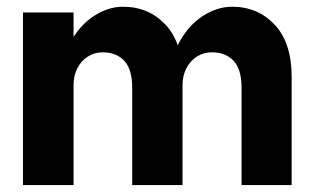

<svg xmlns="http://www.w3.org/2000/svg" viewBox="-20 -536 911 556"><path d="M679.5 -282.2V0H824.6V-313Q824.6 -411.6 775.8 -464.1Q726.9 -516.5 652.2 -516.5Q609.1 -516.5 567.7 -489.9Q526.3 -463.3 499.2 -413.8Q472.2 -364.3 472.2 -294.8L508.6 -289.2Q508.6 -317.2 519.9 -338.6Q531.1 -360.1 550.3 -372.3Q569.6 -384.5 593.7 -384.5Q633.1 -384.5 656.3 -360Q679.5 -335.5 679.5 -282.2ZM362.8 -282.2V0H508.6V-313Q508.6 -411.6 459.7 -464.1Q410.8 -516.5 336.2 -516.5Q293.4 -516.5 252.3 -489.9Q211.1 -463.3 184 -413.8Q157 -364.3 157 -294.8L193 -289.2Q193 -317.2 204.1 -338.6Q215.2 -360.1 234.5 -372.3Q253.7 -384.5 277.7 -384.5Q316.8 -384.5 339.8 -360Q362.8 -335.5 362.8 -282.2ZM46.6 -500V0H193V-500Z"/></svg>

Font: Overused Grotesk Light
Style: Regular
Weight: 300
Designer: RandomMaerks
Version: Version 0.005